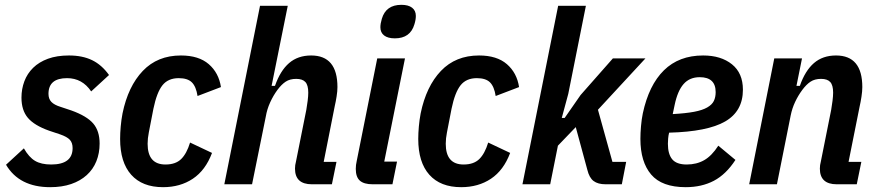

<svg xmlns="http://www.w3.org/2000/svg" viewBox="-20 -764 3639 796"><path d="M188 12Q60 12 5 -81L79 -149Q100 -112 125.5 -97Q151 -82 192 -82Q281 -82 281 -150Q281 -172 269.5 -184.5Q258 -197 229 -207L184 -222Q122 -244 95.5 -275.5Q69 -307 69 -359Q69 -395 81 -427Q93 -459 117.5 -483Q142 -507 179 -520.5Q216 -534 266 -534Q322 -534 362 -514.5Q402 -495 432 -453L358 -385Q321 -440 258 -440Q181 -440 181 -375Q181 -354 193 -341.5Q205 -329 231 -321L276 -306Q340 -283 366.5 -252Q393 -221 393 -169Q393 -129 379.5 -95.5Q366 -62 339.5 -38Q313 -14 275 -1Q237 12 188 12Z M656 12Q570 12 524 -39.5Q478 -91 478 -188Q478 -212 480.5 -240Q483 -268 488 -294Q511 -406 572 -470Q633 -534 730 -534Q804 -534 845.5 -498Q887 -462 896 -403L799 -366Q793 -405 775.5 -422.5Q758 -440 721 -440Q677 -440 653.5 -410.5Q630 -381 616 -313L597 -215Q592 -190 592 -168Q592 -82 666 -82Q708 -82 731 -104.5Q754 -127 768 -173L859 -130Q832 -58 779.5 -23Q727 12 656 12Z M1058 -740H1173L1106 -408H1120Q1142 -471 1178.5 -502.5Q1215 -534 1270 -534Q1379 -534 1379 -403Q1379 -386 1375.5 -364Q1372 -342 1368 -325L1322 -93H1375L1356 0H1273Q1203 0 1203 -65Q1203 -72 1204 -79.5Q1205 -87 1207 -94L1250 -309Q1253 -326 1255.5 -346Q1258 -366 1258 -380Q1258 -411 1246 -424Q1234 -437 1208 -437Q1182 -437 1164.5 -425.5Q1147 -414 1130 -391Q1113 -368 1100 -339.5Q1087 -311 1082 -281L1025 0H910Z M1617 -605Q1588 -605 1572.5 -617Q1557 -629 1557 -651Q1557 -666 1563 -686Q1580 -744 1644 -744Q1673 -744 1688.5 -732Q1704 -720 1704 -698Q1704 -682 1698 -663Q1681 -605 1617 -605ZM1525 0Q1489 0 1472 -15Q1455 -30 1455 -64Q1455 -80 1459 -97L1544 -522H1659L1573 -94H1626L1607 0Z M1892 12Q1806 12 1760 -39.5Q1714 -91 1714 -188Q1714 -212 1716.5 -240Q1719 -268 1724 -294Q1747 -406 1808 -470Q1869 -534 1966 -534Q2040 -534 2081.5 -498Q2123 -462 2132 -403L2035 -366Q2029 -405 2011.5 -422.5Q1994 -440 1957 -440Q1913 -440 1889.5 -410.5Q1866 -381 1852 -313L1833 -215Q1828 -190 1828 -168Q1828 -82 1902 -82Q1944 -82 1967 -104.5Q1990 -127 2004 -173L2095 -130Q2068 -58 2015.5 -23Q1963 12 1892 12Z M2294 -740H2409L2336 -375L2309 -275H2321L2387 -370L2521 -522H2656L2459 -309L2519 -93H2576L2558 0H2491Q2459 0 2441 -13.5Q2423 -27 2415 -60L2367 -237L2293 -160L2261 0H2146Z M2823 12Q2724 12 2679.5 -40.5Q2635 -93 2635 -188Q2635 -212 2637.5 -241Q2640 -270 2645 -294Q2670 -411 2732.5 -472.5Q2795 -534 2895 -534Q2969 -534 3014.5 -497.5Q3060 -461 3060 -392Q3060 -303 2986.5 -260.5Q2913 -218 2754 -214Q2751 -202 2750 -189.5Q2749 -177 2749 -168Q2749 -125 2767 -103.5Q2785 -82 2827 -82Q2868 -82 2899.5 -100Q2931 -118 2958 -160L3029 -101Q2990 -41 2939.5 -14.5Q2889 12 2823 12ZM2881 -444Q2839 -444 2814 -415.5Q2789 -387 2777 -329L2769 -291Q2823 -294 2857.5 -300.5Q2892 -307 2912 -318.5Q2932 -330 2939.5 -345.5Q2947 -361 2947 -382Q2947 -444 2881 -444Z M3086 0 3190 -522H3305L3282 -408H3296Q3318 -471 3354.5 -502.5Q3391 -534 3446 -534Q3555 -534 3555 -403Q3555 -386 3551.5 -363Q3548 -340 3544 -323L3498 -93H3551L3532 0H3449Q3379 0 3379 -65Q3379 -72 3380 -79.5Q3381 -87 3383 -94L3426 -309Q3429 -326 3431.5 -346Q3434 -366 3434 -380Q3434 -411 3422 -424Q3410 -437 3384 -437Q3358 -437 3340.5 -425.5Q3323 -414 3306 -391Q3289 -368 3276.5 -341.5Q3264 -315 3258 -285L3201 0Z"/></svg>

Font: IBM Plex Sans Cond SmBld
Style: Italic
Weight: 600
Width: 3
Italic angle: -11°
Designer: Mike Abbink, Paul van der Laan, Pieter van Rosmalen
Foundry: Bold Monday
Version: Version 1.3